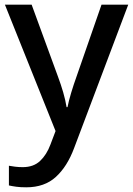

<svg xmlns="http://www.w3.org/2000/svg" viewBox="-20 -559 567 819"><path d="M1 -539H115L227 -233Q240 -198 249.5 -165.5Q259 -133 264 -102H268Q273 -128 283.5 -163Q294 -198 307 -234L413 -539H527L296 73Q267 151 218.5 195.5Q170 240 92 240Q67 240 49 237.5Q31 235 18 232V148Q28 150 44 152Q60 154 77 154Q123 154 151 127.5Q179 101 195 58L217 0Z"/></svg>

Font: Noto Sans Gurmukhi Medium
Style: Regular
Weight: 500
Designer: Jelle Bosma - Monotype Design Team
Foundry: Monotype Imaging Inc.
Version: Version 2.004; ttfautohint (v1.8.4.7-5d5b)